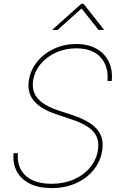

<svg xmlns="http://www.w3.org/2000/svg" viewBox="-20 -967 632 998"><path d="M247.6 10.7Q181.2 10.7 135.3 -12.2Q89.4 -35.2 67.4 -76.2Q45.4 -117.2 50.8 -170.9H72.8Q68.8 -122.6 87.9 -86.7Q106.9 -50.8 147.5 -31.2Q188 -11.7 247.6 -11.7Q310.5 -11.7 361.8 -33.4Q413.1 -55.2 446.5 -94.5Q480 -133.8 488.8 -185.1Q495.1 -224.1 483.6 -253.4Q472.2 -282.7 439.7 -305.4Q407.2 -328.1 349.6 -347.2L271.5 -373.5Q189.9 -400.9 154.8 -444.6Q119.6 -488.3 130.4 -551.3Q139.2 -605 174.1 -647.2Q209 -689.5 261.7 -713.9Q314.5 -738.3 376.5 -738.3Q439 -738.3 482.2 -713.4Q525.4 -688.5 545.9 -645.3Q566.4 -602.1 560.5 -545.9H538.6Q545.4 -621.1 503.2 -668.5Q460.9 -715.8 376.5 -715.8Q320.8 -715.8 272.7 -694.6Q224.6 -673.3 192.6 -635.7Q160.6 -598.1 152.3 -550.3Q146.5 -513.7 158.2 -484.4Q169.9 -455.1 200.4 -432.9Q231 -410.6 279.8 -394L358.4 -368.2Q402.8 -353 434.3 -335Q465.8 -316.9 484.6 -294.7Q503.4 -272.5 510 -245.1Q516.6 -217.8 511.2 -184.1Q502 -127.4 466.3 -83.5Q430.7 -39.6 374.5 -14.4Q318.4 10.7 247.6 10.7ZM279.8 -811.5H252.4L252.9 -813.5L402.8 -947.3H414.1L520 -813.5L519.5 -811.5H492.2L403.8 -922.9Z"/></svg>

Font: Inter 20pt Thin
Style: Italic
Weight: 250
Italic angle: -9.3988°
Version: Version 4.001;git-66647c0bb